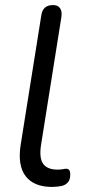

<svg xmlns="http://www.w3.org/2000/svg" viewBox="-20 -732 336 761"><path d="M186.4 8.9Q114.5 8.9 81.8 -33.5Q49 -76 62 -158.5L143.8 -671.7Q149.6 -711.9 190.3 -711.9Q209.3 -711.9 218 -699.6Q226.7 -687.2 223.3 -664.4L142.9 -159Q134.4 -106 151 -82.8Q167.6 -59.7 208 -59.7Q221.7 -59.7 229.5 -61.4Q237.3 -63.2 242.2 -63.2Q249.6 -63.2 254 -58.3Q258.4 -53.4 258.4 -39.3Q258.4 -20.3 249.3 -9.6Q240.2 1.1 226.4 4.5Q218.4 6.5 206.8 7.7Q195.2 8.9 186.4 8.9Z"/></svg>

Font: Nunito Variable Extra Light
Style: Italic
Weight: 200
Italic angle: -9°
Designer: Vernon Adams
Foundry: Vernon Adams
Version: Version 3.602